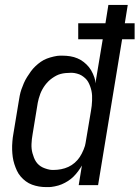

<svg xmlns="http://www.w3.org/2000/svg" viewBox="-20 -755 569 783"><path d="M169 8Q153 8 138.5 5.5Q124 3 110.5 -2Q97 -7 85.5 -15.5Q74 -24 64.5 -35Q55 -46 49 -59Q43 -72 38.5 -86Q34 -100 32 -114.5Q30 -129 29.5 -144.5Q29 -160 30.5 -178Q32 -196 34 -206L56 -339Q58 -352 60.5 -365Q63 -378 67.5 -391Q72 -404 77.5 -416.5Q83 -429 90.5 -441Q98 -453 106 -464Q114 -475 124.5 -485Q135 -495 146.5 -503Q158 -511 171 -516Q184 -521 199.5 -524.5Q215 -528 224 -528H235Q251 -528 266.5 -525.5Q282 -523 296 -517Q310 -511 321.5 -502Q333 -493 342.5 -481.5Q352 -470 359 -454Q366 -438 368 -428L369 -415L399 -595H299V-660H410L422 -735H501L489 -660H529V-595H478L380 0H301L314 -80Q307 -68 298.5 -56.5Q290 -45 280 -35Q270 -25 257.5 -17Q245 -9 232 -3.5Q219 2 203.5 5Q188 8 180 8ZM192 -62H200Q214 -62 229.5 -65Q245 -68 259 -74.5Q273 -81 285 -91.5Q297 -102 305.5 -115Q314 -128 321 -145Q328 -162 329 -172L351 -303Q353 -313 354 -323.5Q355 -334 355.5 -344.5Q356 -355 355.5 -365Q355 -375 353 -384.5Q351 -394 347.5 -403.5Q344 -413 339.5 -421Q335 -429 328 -435.5Q321 -442 313 -447Q305 -452 293.5 -455Q282 -458 275 -458H266Q257 -458 247 -457Q237 -456 227.5 -453.5Q218 -451 209.5 -446.5Q201 -442 192.5 -436Q184 -430 177 -423Q170 -416 164 -408Q158 -400 153 -391Q148 -382 144.5 -373Q141 -364 138 -353Q135 -342 134 -336L113 -208Q111 -198 110 -188Q109 -178 108.5 -168Q108 -158 109 -148.5Q110 -139 112.5 -130Q115 -121 118.5 -112Q122 -103 127 -95.5Q132 -88 139 -82Q146 -76 154.5 -72Q163 -68 174 -65Q185 -62 192 -62Z"/></svg>

Font: Iosevka Custom
Style: Italic
Weight: 400
Italic angle: -9°
Monospace: yes
Designer: Belleve Invis
Foundry: Belleve Invis
Version: Version 30.3.3; ttfautohint (v1.8.3)